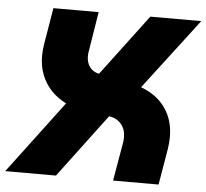

<svg xmlns="http://www.w3.org/2000/svg" viewBox="-64 -754 867 807"><g transform="rotate(5 370.0 -350.0)"><path d="M-13 0 217 -306Q179 -325 153 -353Q127 -381 113 -417Q99 -453 99 -496Q99 -507 100 -519Q101 -531 103 -544L129 -700H320L293 -533Q292 -528 291.5 -522.5Q291 -517 291 -512Q291 -484 305 -465.5Q319 -447 344 -442L538 -700H753L525 -401Q591 -377 627.5 -326Q664 -275 664 -203Q664 -192 663 -179.5Q662 -167 660 -154L634 0H442L470 -162Q471 -168 471.5 -173.5Q472 -179 472 -184Q472 -219 453 -241Q434 -263 402 -268L201 0Z"/></g></svg>

Font: MuseoModerno Thin ExtraBold
Style: Italic
Weight: 800
Italic angle: -9°
Version: Version 1.003